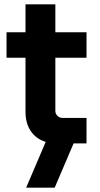

<svg xmlns="http://www.w3.org/2000/svg" viewBox="-20 -658 457 881"><path d="M242 0Q174 0 135.5 -39Q97 -78 97 -145V-638H234V-149Q234 -136 243.5 -126.5Q253 -117 266 -117H377V0ZM10 -393V-510H377V-393ZM100 203 197 -24H328L231 203Z"/></svg>

Font: MuseoModerno Thin SemiBold
Style: Regular
Weight: 600
Version: Version 1.003